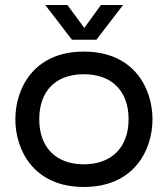

<svg xmlns="http://www.w3.org/2000/svg" viewBox="-20 -729 667 763"><path d="M313 14C515 14 586 -135 586 -255C586 -375 515 -524 313 -524C112 -524 41 -375 41 -255C41 -135 112 14 313 14ZM136 -255C136 -368 202 -434 313 -434C424 -434 491 -368 491 -255C491 -142 422 -76 313 -76C204 -76 136 -142 136 -255ZM160 -709 266 -571H363L469 -709H381L315 -618L248 -709Z"/></svg>

Font: Hibana 45 SubMedium
Style: Regular
Weight: 500
Width: 6
Designer: pygmalion
Foundry: ybstudio
Version: Version 2021.007;FEAKit 1.0